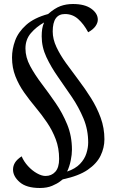

<svg xmlns="http://www.w3.org/2000/svg" viewBox="-20 -734 564 958"><path d="M40 -447Q40 -489 55.5 -531.5Q71 -574 110.5 -609.5Q150 -645 220 -664Q253 -693 281.5 -703.5Q310 -714 344 -714Q403 -714 435.5 -690.5Q468 -667 468 -636Q468 -620 456.5 -603.5Q445 -587 420 -573Q398 -614 370 -639Q342 -664 304 -664Q243 -664 243 -577Q243 -539 261.5 -499.5Q280 -460 309.5 -419Q339 -378 372 -334.5Q405 -291 434.5 -244Q464 -197 482.5 -146Q501 -95 501 -39Q501 3 482 42.5Q463 82 418 113Q373 144 293 161Q293 161 279.5 171.5Q266 182 240.5 193Q215 204 179 204Q112 204 78.5 175Q45 146 45 112Q45 94 54.5 78Q64 62 88 46Q99 72 119.5 94.5Q140 117 164 130.5Q188 144 207 144Q237 144 256 123Q275 102 275 59Q275 5 258 -39.5Q241 -84 214.5 -123Q188 -162 157.5 -198.5Q127 -235 100.5 -272.5Q74 -310 57 -353Q40 -396 40 -447ZM107 -492Q107 -448 130.5 -404.5Q154 -361 188.5 -315.5Q223 -270 257.5 -220Q292 -170 315.5 -112.5Q339 -55 339 13Q339 37 333 66.5Q327 96 315 122Q356 108 379 84Q402 60 411 31.5Q420 3 420 -23Q420 -87 396.5 -143Q373 -199 338.5 -250Q304 -301 269.5 -350Q235 -399 211.5 -449Q188 -499 188 -553Q188 -573 190.5 -589.5Q193 -606 200 -622Q161 -600 134 -568.5Q107 -537 107 -492Z"/></svg>

Font: Sedan
Style: Regular
Weight: 400
Designer: Sebastian Salazar
Foundry: Sebastian Salazar
Version: Version 1.100; ttfautohint (v1.8.4.7-5d5b)